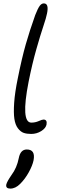

<svg xmlns="http://www.w3.org/2000/svg" viewBox="-20 -733 344 1134"><path d="M164.1 58.1Q138.2 58.1 119.9 51.8Q101.6 45.4 85.9 24.9Q70.3 4.4 64.9 -30.8Q59.6 -65.9 63.7 -126.5Q67.9 -187 85 -270Q108.9 -389.6 132.1 -470.9Q155.3 -552.2 188 -644Q203.1 -682.6 214.1 -697.8Q225.1 -712.9 238.8 -712.9Q270 -712.9 257.8 -653.8Q252.9 -627.9 235.8 -577.4Q218.8 -526.9 194.6 -442.1Q170.4 -357.4 148.9 -250Q101.6 -8.8 165 -8.8Q188 -8.8 208.5 -17.8Q229 -26.9 236.8 -26.9Q259.8 -26.9 254.9 2Q250.5 24.4 223.4 41.3Q196.3 58.1 164.1 58.1ZM41 380.9Q12.7 380.9 17.1 356.9Q21 339.8 47.9 300.8Q79.6 258.3 90.8 201.2Q100.6 149.9 138.2 149.9Q190.4 149.9 178.2 213.9Q171.9 244.6 150.1 284.2Q128.4 323.7 99.1 353Q71.3 380.9 41 380.9Z"/></svg>

Font: Shantell Sans Bouncy
Style: Italic
Weight: 300
Italic angle: -11.31°
Designer: Stephen Nixon, Anya Danilova, Shantell Martin
Foundry: Arrow Type
Version: Version 1.006;[9816181b4]